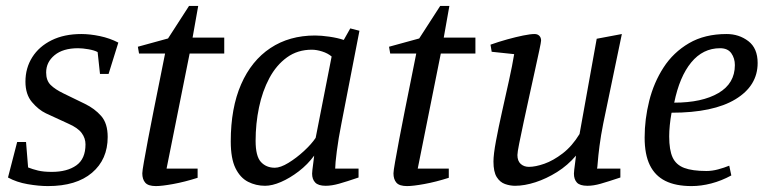

<svg xmlns="http://www.w3.org/2000/svg" viewBox="-20 -620 2581 649"><path d="M142 9Q111 9 73.5 2.5Q36 -4 7 -20L38 -140H68L75 -54Q90 -48 108.5 -43.5Q127 -39 155 -39Q207 -39 238 -61Q269 -83 269 -132Q269 -153 256 -170.5Q243 -188 211 -202L135 -237Q110 -249 88 -275Q66 -301 66 -344Q66 -390 89 -426.5Q112 -463 154.5 -484Q197 -505 255 -505Q284 -505 317.5 -498Q351 -491 380 -476L347 -370H318L310 -444Q299 -450 279 -453.5Q259 -457 244 -457Q193 -457 164.5 -433.5Q136 -410 136 -375Q136 -348 151 -333Q166 -318 195 -304L267 -269Q300 -253 322 -228Q344 -203 344 -157Q344 -81 291 -36Q238 9 142 9Z M507 9Q481 9 471 -2.5Q461 -14 461 -34Q461 -42 466.5 -73Q472 -104 480.5 -149.5Q489 -195 499.5 -247Q510 -299 520 -349Q530 -399 538 -439H450L446 -462L548 -490L619 -600H650L631 -493H738V-439H621L543 -50H648V-19Q604 -5 565.5 2Q527 9 507 9Z M876 8Q845 8 818.5 -5.5Q792 -19 776 -51.5Q760 -84 760 -142Q760 -255 795 -335Q830 -415 894 -457.5Q958 -500 1045 -500Q1066 -500 1093.5 -496Q1121 -492 1142 -485L1164 -524L1195 -516L1134 -202Q1124 -152 1118.5 -109Q1113 -66 1113 -50H1192V-20Q1151 -6 1126 1Q1101 8 1081 8Q1056 8 1045.5 -3Q1035 -14 1035 -33Q1035 -36 1036 -46Q1037 -56 1039 -69.5Q1041 -83 1042 -94Q1020 -64 990 -41Q960 -18 930 -5Q900 8 876 8ZM909 -53Q928 -53 955 -69.5Q982 -86 1007.5 -109.5Q1033 -133 1047 -154L1101 -429Q1088 -440 1069 -446Q1050 -452 1034 -452Q986 -452 950 -426Q914 -400 890.5 -356Q867 -312 855.5 -257Q844 -202 844 -144Q844 -92 862 -72.5Q880 -53 909 -53Z M1356 9Q1330 9 1320 -2.5Q1310 -14 1310 -34Q1310 -42 1315.5 -73Q1321 -104 1329.5 -149.5Q1338 -195 1348.5 -247Q1359 -299 1369 -349Q1379 -399 1387 -439H1299L1295 -462L1397 -490L1468 -600H1499L1480 -493H1587V-439H1470L1392 -50H1497V-19Q1453 -5 1414.5 2Q1376 9 1356 9Z M1721 8Q1704 8 1687 2Q1670 -4 1659 -21.5Q1648 -39 1648 -74Q1648 -98 1656.5 -143.5Q1665 -189 1677 -242.5Q1689 -296 1700.5 -348Q1712 -400 1718 -437L1642 -445L1638 -469Q1666 -479 1695 -487Q1724 -495 1748.5 -500Q1773 -505 1787 -505Q1797 -505 1803 -499Q1809 -493 1809 -483Q1809 -478 1803 -450Q1797 -422 1788 -381Q1779 -340 1769 -294.5Q1759 -249 1750 -207Q1741 -165 1735 -135Q1729 -105 1729 -96Q1729 -76 1740 -66Q1751 -56 1768 -56Q1790 -56 1820 -66.5Q1850 -77 1882 -101.5Q1914 -126 1939 -167L1997 -489L2082 -505L2019 -202Q2011 -162 2006.5 -127Q2002 -92 2000.5 -71Q1999 -50 1998 -50H2077V-20Q2035 -6 2010.5 1Q1986 8 1966 8Q1940 8 1930 -3Q1920 -14 1920 -33Q1920 -36 1921 -46Q1922 -56 1924 -69.5Q1926 -83 1927 -94Q1899 -61 1863 -38.5Q1827 -16 1790 -4Q1753 8 1721 8Z M2318 9Q2264 9 2229 -8.5Q2194 -26 2176.5 -62Q2159 -98 2159 -155Q2159 -217 2174.5 -279Q2190 -341 2223 -392Q2256 -443 2309 -474Q2362 -505 2436 -505Q2478 -505 2509.5 -481Q2541 -457 2541 -407Q2541 -330 2466 -284.5Q2391 -239 2250 -239Q2246 -217 2244 -196.5Q2242 -176 2242 -159Q2242 -113 2253.5 -88Q2265 -63 2292.5 -52.5Q2320 -42 2368 -42Q2387 -42 2407.5 -47.5Q2428 -53 2445 -60L2452 -27Q2419 -9 2384.5 0Q2350 9 2318 9ZM2259 -273Q2353 -273 2408.5 -305.5Q2464 -338 2464 -400Q2464 -423 2452 -440Q2440 -457 2414 -457Q2356 -457 2316.5 -409Q2277 -361 2259 -273Z"/></svg>

Font: Manuale
Style: Italic
Weight: 400
Italic angle: -11°
Designer: Eduardo Tunni / Pablo Cosgaya
Foundry: Eduardo Tunni / Pablo Cosgaya
Version: Version 1.002